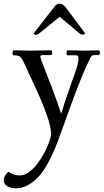

<svg xmlns="http://www.w3.org/2000/svg" viewBox="-69 -711 562 1042"><path d="M441 -412Q429 -412 422 -398Q399 -353 374.5 -293Q350 -233 326 -168Q302 -103 280.5 -42.5Q259 18 242 63Q189 200 133 255.5Q77 311 18 311Q-11 311 -29.5 299.5Q-48 288 -48.5 267.5Q-49 247 -25 221Q-25 221 -6 231Q13 241 39 241Q64 241 88.5 223Q113 205 134.5 176.5Q156 148 172.5 116.5Q189 85 198.5 57.5Q208 30 208 15Q208 -17 192 -66.5Q176 -116 151.5 -172.5Q127 -229 101.5 -283Q76 -337 58 -377Q48 -398 38 -404.5Q28 -411 5 -411Q-1 -411 -1 -423Q-1 -428 0.5 -433Q2 -438 5 -438Q33 -438 53 -437Q73 -436 100 -436Q119 -436 146.5 -437Q174 -438 208 -438Q212 -438 213 -434Q214 -430 214 -425Q214 -412 208 -412H163Q150 -412 150 -403Q150 -396 167 -353Q184 -310 210 -242.5Q236 -175 263 -94Q286 -169 307.5 -228.5Q329 -288 343 -330Q357 -372 357 -394Q357 -405 352.5 -408Q348 -411 344 -411H297Q292 -411 292 -422Q292 -427 293.5 -432.5Q295 -438 297 -438Q335 -438 353 -437Q371 -436 393 -436Q411 -436 426 -437Q441 -438 466 -438Q470 -438 471.5 -434Q473 -430 473 -425Q473 -412 466 -412ZM255 -620 144 -530Q135 -522 125 -522Q117 -522 114 -530L228 -677Q239 -691 254 -691Q269 -691 283 -677L393 -530Q393 -530 389.5 -526.5Q386 -523 379 -523Q375 -523 371 -524.5Q367 -526 362 -530Z"/></svg>

Font: Sedan
Style: Regular
Weight: 400
Designer: Sebastian Salazar
Foundry: Sebastian Salazar
Version: Version 1.100; ttfautohint (v1.8.4.7-5d5b)